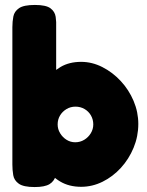

<svg xmlns="http://www.w3.org/2000/svg" viewBox="-20 -748 594 776"><path d="M308 7Q259 7 223 -14.5Q187 -36 164 -72.5Q141 -109 130 -154.5Q119 -200 120 -249Q121 -297 132.5 -342Q144 -387 167 -422Q190 -457 225 -477.5Q260 -498 308 -498Q352 -498 393.5 -477Q435 -456 468 -420.5Q501 -385 520 -340Q539 -295 539 -247Q539 -197 520 -151Q501 -105 468.5 -69.5Q436 -34 394.5 -13.5Q353 7 308 7ZM284 -173Q304 -173 320.5 -183Q337 -193 347 -209.5Q357 -226 357 -245Q357 -265 347.5 -281.5Q338 -298 321.5 -307.5Q305 -317 285 -317Q265 -317 248.5 -307Q232 -297 222.5 -281Q213 -265 213 -245Q213 -226 223 -209.5Q233 -193 249 -183Q265 -173 284 -173ZM120 8Q75 8 56 -5.5Q37 -19 33.5 -40Q30 -61 30 -83V-638Q30 -661 34 -681.5Q38 -702 57 -715Q76 -728 121 -728Q166 -728 184 -714.5Q202 -701 205 -680Q208 -659 207 -637V-42Q200 -16 180.5 -4Q161 8 120 8Z"/></svg>

Font: Fredoka
Style: Bold
Weight: 700
Designer: Ben Nathan
Foundry: Milena B. Brandão, Ben Nathan
Version: Version 2.001